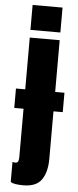

<svg xmlns="http://www.w3.org/2000/svg" viewBox="-67 -957 454 1117"><g transform="rotate(5 160.0 -398.0)"><path d="M76.7 -777.3V-922.9H251.5V-777.3ZM113.8 127Q58.1 127 39.6 114.3V-2.9Q48.3 -0.5 55.7 -0.5Q69.8 -0.5 73.2 -10.3Q76.7 -20 76.7 -35.2V-316.9H22.5V-430.2H76.7V-732.4H251.5V-430.2H305.7V-316.9H251.5V-40Q251.5 38.1 220.5 82.5Q189.5 127 113.8 127Z"/></g></svg>

Font: Anton SC
Style: Regular
Weight: 400
Designer: Vernon Adams
Foundry: Vernon Adams
Version: Version 2.116; ttfautohint (v1.8.4.7-5d5b)